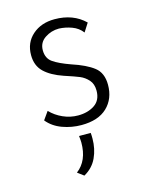

<svg xmlns="http://www.w3.org/2000/svg" viewBox="-95 -462 558 717"><g transform="rotate(-15 184.0 -103.5)"><path d="M50 -45 72 -76Q92 -55 120 -42.5Q148 -30 178 -30Q216 -30 242 -47.5Q268 -65 268 -102Q268 -128 254 -143.5Q240 -159 222 -166.5Q204 -174 164 -187Q117 -203 91.5 -227.5Q66 -252 66 -293Q66 -341 99.5 -370.5Q133 -400 185 -400Q257 -400 302 -356L281 -323Q266 -343 241.5 -352Q217 -361 192 -362Q162 -362 137.5 -345.5Q113 -329 113 -299Q113 -268 135 -252.5Q157 -237 202 -221Q257 -203 286 -180.5Q315 -158 315 -112Q315 -58 280.5 -25Q246 8 181 8Q143 8 107.5 -5Q72 -18 50 -45ZM118 175Q163 141 163 71Q163 63 161 45H206Q207 52 207 67Q207 107 191.5 140.5Q176 174 142 193Z"/></g></svg>

Font: Josefin Sans Light
Style: Regular
Weight: 300
Designer: Santiago Orozco
Foundry: Typemade
Version: Version 2.000